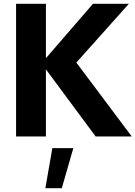

<svg xmlns="http://www.w3.org/2000/svg" viewBox="-20 -722 717 1016"><path d="M223 -702H65V0H223V-355L486 0H677L384 -391L662 -702H472L223 -414ZM368 62H257L220 274H307Z"/></svg>

Font: Geom
Style: Bold
Weight: 700
Version: Version 1.102